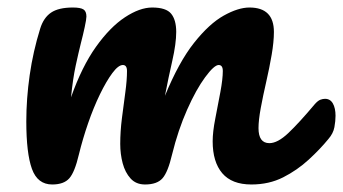

<svg xmlns="http://www.w3.org/2000/svg" viewBox="-20 -486 913 511"><path d="M119 5Q80 5 65 -36.5Q50 -78 50 -163Q50 -223 59 -286Q68 -349 87 -410Q96 -439 116 -452.5Q136 -466 174 -466Q194 -466 202 -461Q210 -456 210 -442Q210 -435 205.5 -414Q201 -393 195 -370Q189 -346 181.5 -311.5Q174 -277 169 -227Q198 -309 235.5 -361.5Q273 -414 312.5 -440Q352 -466 385 -466Q422 -466 435.5 -449.5Q449 -433 449 -401Q449 -370 438.5 -324Q428 -278 419 -231Q456 -321 496.5 -372Q537 -423 575.5 -444.5Q614 -466 644 -466Q709 -466 709 -401Q709 -375 703 -340Q697 -305 688.5 -268Q680 -231 674 -198.5Q668 -166 668 -145Q668 -105 697 -105Q719 -105 747.5 -132Q776 -159 818 -209Q826 -218 832.5 -220.5Q839 -223 845 -223Q859 -223 866 -210.5Q873 -198 873 -178Q873 -164 870 -147.5Q867 -131 854 -116Q832 -89 801.5 -61Q771 -33 733.5 -14Q696 5 649 5Q597 5 571.5 -25Q546 -55 546 -110Q546 -135 553 -170.5Q560 -206 566.5 -241Q573 -276 573 -297Q573 -313 562 -313Q550 -313 526 -280.5Q502 -248 478 -194Q454 -140 438 -75Q427 -28 412.5 -11.5Q398 5 366 5Q342 5 327.5 -11Q313 -27 306.5 -51.5Q300 -76 300 -103Q300 -136 304.5 -171.5Q309 -207 313.5 -240Q318 -273 318 -297Q318 -313 307 -313Q295 -313 279 -291.5Q263 -270 246 -235Q229 -200 214.5 -158Q200 -116 190 -75Q179 -28 164.5 -11.5Q150 5 119 5Z"/></svg>

Font: Pacifico
Style: Regular
Weight: 400
Designer: Vernon Adams
Foundry: Vernon Adams
Version: Version 3.010; ttfautohint (v1.8.4.7-5d5b)